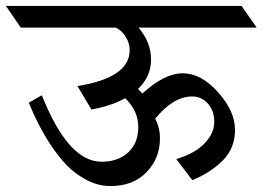

<svg xmlns="http://www.w3.org/2000/svg" viewBox="-82 -695 885 647"><path d="M383 -395 398 -380Q472 -448 534 -448Q596 -448 653 -384Q710 -320 710 -257.5Q710 -195 668 -153.5Q626 -112 566 -88L512 -159Q575 -178 607.5 -212Q640 -246 640 -284Q640 -322 618.5 -346Q597 -370 566 -370Q502 -370 441 -295Q457 -265 457 -228Q457 -162 412 -115Q367 -68 290 -68Q249 -68 210 -88.5Q171 -109 143 -138Q115 -167 88 -208Q46 -272 15 -349L59 -374Q148 -150 260 -150Q316 -150 350 -181.5Q384 -213 384 -267Q384 -321 340 -364Q293 -338 226 -326L179 -405Q355 -433 355 -526Q355 -549 342 -570.5Q329 -592 308 -602H-12L-62 -675H732L783 -602H385Q427 -552 427 -494.5Q427 -437 383 -395Z"/></svg>

Font: Halant Medium
Style: Regular
Weight: 500
Designer: Hitesh Malaviya (Devanagari), Satya Rajpurohit (Latin)
Foundry: Indian Type Foundry
Version: Version 1.101;PS 1.0;hotconv 1.0.78;makeotf.lib2.5.61930; tt